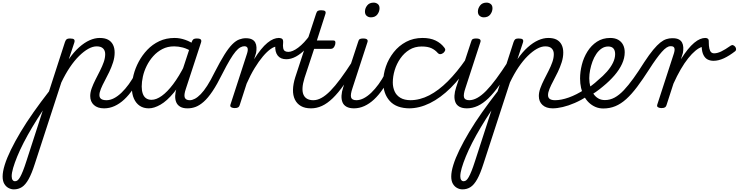

<svg xmlns="http://www.w3.org/2000/svg" viewBox="-293 -808 5625 1462"><path d="M-188 634Q-208 634 -228 623.5Q-248 613 -260.5 591.5Q-273 570 -273 536Q-273 499 -257 447.5Q-241 396 -210 332.5Q-179 269 -136 197Q-93 125 -38 47Q17 -31 80 -112L202 -489Q208 -505 215.5 -510Q223 -515 240 -515Q264 -515 271 -507.5Q278 -500 273 -484L231 -357Q269 -412 309.5 -448Q350 -484 389.5 -501.5Q429 -519 466 -519Q505 -519 529.5 -506Q554 -493 567 -468Q580 -443 580 -408Q580 -371 568 -333.5Q556 -296 539 -260.5Q522 -225 504.5 -192.5Q487 -160 475.5 -132Q464 -104 464 -84Q464 -64 477.5 -54.5Q491 -45 518 -45Q529 -45 534 -35.5Q539 -26 537 -14Q535 -2 525.5 7.5Q516 17 499 17Q450 17 422 -8.5Q394 -34 394 -77Q394 -105 405.5 -136.5Q417 -168 434 -201.5Q451 -235 468.5 -269.5Q486 -304 497 -335.5Q508 -367 508 -396Q508 -423 492 -439Q476 -455 443 -455Q413 -455 379 -436Q345 -417 309 -381.5Q273 -346 239 -295.5Q205 -245 174 -180L-27 437Q-51 513 -75 556Q-99 599 -126 616.5Q-153 634 -188 634ZM-179 572Q-168 572 -159 565Q-150 558 -140 540.5Q-130 523 -118 493Q-106 463 -91 416L33 33Q-10 98 -47 160Q-84 222 -113 278.5Q-142 335 -162 384Q-182 433 -193 471Q-204 509 -204 534Q-204 553 -197 562.5Q-190 572 -179 572Z M500 17Q487 17 481.5 7.5Q476 -2 478 -14Q480 -26 490 -35.5Q500 -45 518 -45Q546 -45 575 -60Q604 -75 632.5 -102.5Q661 -130 688 -167Q715 -204 738 -249Q744 -261 755 -260.5Q766 -260 773.5 -251.5Q781 -243 777 -231Q750 -174 719 -128.5Q688 -83 653 -50.5Q618 -18 579.5 -0.5Q541 17 500 17Z M840 17Q800 17 771.5 -2Q743 -21 727 -56.5Q711 -92 711 -141Q711 -186 724 -237.5Q737 -289 763.5 -338.5Q790 -388 829 -429Q868 -470 920 -494.5Q972 -519 1037 -519Q1077 -519 1118 -504.5Q1159 -490 1191 -466L1177 -410Q1134 -437 1099.5 -446Q1065 -455 1033 -455Q983 -455 943.5 -434.5Q904 -414 874 -380.5Q844 -347 824 -306.5Q804 -266 795 -225Q786 -184 786 -149Q786 -119 794 -95.5Q802 -72 819 -60Q836 -48 861 -48Q897 -48 939 -78Q981 -108 1025.5 -167Q1070 -226 1114 -313L1135 -273Q1084 -167 1031 -103Q978 -39 929 -11Q880 17 840 17ZM1134 17Q1100 17 1079 4.5Q1058 -8 1049 -29.5Q1040 -51 1041 -78.5Q1042 -106 1052 -139L1167 -489Q1173 -505 1181 -510Q1189 -515 1205 -515Q1230 -515 1236.5 -506.5Q1243 -498 1237 -482L1123 -134Q1106 -85 1114 -65Q1122 -45 1152 -45Q1164 -45 1169 -35.5Q1174 -26 1172.5 -14Q1171 -2 1161.5 7.5Q1152 17 1134 17Z M1136 17Q1125 17 1121.5 7.5Q1118 -2 1121 -14Q1124 -26 1132.5 -35.5Q1141 -45 1153 -45Q1170 -45 1191 -56Q1212 -67 1235.5 -91Q1259 -115 1285 -155.5Q1311 -196 1340 -255Q1383 -339 1415.5 -391Q1448 -443 1475.5 -470.5Q1503 -498 1528.5 -507.5Q1554 -517 1579 -517Q1590 -517 1593 -507.5Q1596 -498 1593 -486Q1590 -474 1583.5 -465Q1577 -456 1568 -456Q1553 -456 1536.5 -447Q1520 -438 1501 -415.5Q1482 -393 1457.5 -352Q1433 -311 1401 -248Q1360 -165 1325 -113Q1290 -61 1258 -33Q1226 -5 1196.5 6Q1167 17 1136 17Z M1493 15Q1479 15 1468 9Q1457 3 1462 -12L1588 -400Q1597 -428 1592 -442Q1587 -456 1567 -456Q1556 -456 1551 -465Q1546 -474 1547.5 -486Q1549 -498 1557.5 -507.5Q1566 -517 1579 -517Q1607 -517 1624.5 -508.5Q1642 -500 1650.5 -484.5Q1659 -469 1660 -448Q1661 -427 1657 -405L1642 -357Q1669 -400 1694 -431Q1719 -462 1743.5 -482Q1768 -502 1789.5 -510.5Q1811 -519 1830 -519Q1845 -519 1851 -509.5Q1857 -500 1854.5 -487Q1852 -474 1842 -464Q1832 -454 1816 -454Q1795 -454 1767.5 -434.5Q1740 -415 1709 -378.5Q1678 -342 1646 -289.5Q1614 -237 1585 -171L1532 -7Q1529 4 1520.5 9.5Q1512 15 1493 15Z M1887 -357Q1843 -357 1821.5 -385Q1800 -413 1803 -462L1825 -519Q1846 -519 1855 -512.5Q1864 -506 1863 -485Q1860 -457 1863.5 -441Q1867 -425 1877 -419Q1887 -413 1903 -413Q1918 -413 1937 -421Q1956 -429 1978 -445.5Q2000 -462 2023 -486.5Q2046 -511 2070 -545Q2076 -554 2085 -550.5Q2094 -547 2098 -537.5Q2102 -528 2095 -515Q2066 -468 2031.5 -432.5Q1997 -397 1960 -377Q1923 -357 1887 -357Z M2075 17Q2029 17 1998.5 -0.5Q1968 -18 1952.5 -50Q1937 -82 1938 -125Q1939 -168 1955 -219L2114 -704Q2119 -720 2127 -725Q2135 -730 2152 -730Q2176 -730 2183 -722.5Q2190 -715 2184 -699L2120 -500H2245Q2256 -500 2259.5 -492.5Q2263 -485 2259 -468Q2254 -452 2246 -444Q2238 -436 2227 -436H2099L2026 -215Q2012 -170 2010.5 -138Q2009 -106 2018.5 -85.5Q2028 -65 2047 -55Q2066 -45 2092 -45Q2104 -45 2109.5 -35.5Q2115 -26 2113 -14Q2111 -2 2101.5 7.5Q2092 17 2075 17Z M2076 17Q2063 17 2057.5 7.5Q2052 -2 2054 -14Q2056 -26 2066 -35.5Q2076 -45 2094 -45Q2123 -45 2155 -62.5Q2187 -80 2222.5 -116Q2258 -152 2299.5 -208Q2341 -264 2390 -340Q2398 -352 2409 -350.5Q2420 -349 2426 -340.5Q2432 -332 2426 -320Q2373 -229 2327.5 -164.5Q2282 -100 2240.5 -60Q2199 -20 2158.5 -1.5Q2118 17 2076 17Z M2403 17Q2368 17 2346 5Q2324 -7 2315 -29Q2306 -51 2307.5 -80Q2309 -109 2320 -142L2434 -489Q2438 -505 2446 -510Q2454 -515 2471 -515Q2495 -515 2502.5 -507Q2510 -499 2504 -484L2391 -137Q2374 -87 2380.5 -66Q2387 -45 2421 -45Q2433 -45 2438.5 -35.5Q2444 -26 2442 -14Q2440 -2 2430.5 7.5Q2421 17 2403 17ZM2531 -676Q2513 -676 2499.5 -687Q2486 -698 2486 -720Q2486 -745 2503 -766.5Q2520 -788 2552 -788Q2570 -788 2583.5 -777.5Q2597 -767 2597 -745Q2597 -720 2580.5 -698Q2564 -676 2531 -676Z M2402 17Q2389 17 2383.5 7.5Q2378 -2 2380 -14Q2382 -26 2392 -35.5Q2402 -45 2420 -45Q2448 -45 2477 -60Q2506 -75 2534.5 -102.5Q2563 -130 2590 -167Q2617 -204 2640 -249Q2646 -261 2657 -260.5Q2668 -260 2675.5 -251.5Q2683 -243 2679 -231Q2652 -174 2621 -128.5Q2590 -83 2555 -50.5Q2520 -18 2481.5 -0.5Q2443 17 2402 17Z M2828 17Q2726 17 2675.5 -38.5Q2625 -94 2625 -183Q2625 -243 2645.5 -302Q2666 -361 2705 -410.5Q2744 -460 2799.5 -489.5Q2855 -519 2925 -519Q2983 -519 3023.5 -499.5Q3064 -480 3089 -447Q3100 -434 3096.5 -424Q3093 -414 3083 -405Q3071 -396 3060 -395.5Q3049 -395 3039 -406Q3020 -428 2992 -441Q2964 -454 2918 -454Q2865 -454 2824.5 -429Q2784 -404 2755.5 -363Q2727 -322 2712.5 -274Q2698 -226 2698 -180Q2698 -144 2711.5 -113Q2725 -82 2755.5 -63.5Q2786 -45 2836 -45Q2848 -45 2853 -36Q2858 -27 2856.5 -14.5Q2855 -2 2847.5 7.5Q2840 17 2828 17Z M2821 17Q2806 17 2799.5 7.5Q2793 -2 2794 -14.5Q2795 -27 2804 -36Q2813 -45 2830 -45Q2904 -45 2975.5 -82Q3047 -119 3117 -189Q3187 -259 3256 -359Q3262 -366 3272.5 -361.5Q3283 -357 3289.5 -348.5Q3296 -340 3289 -331Q3218 -217 3139.5 -139.5Q3061 -62 2980.5 -22.5Q2900 17 2821 17Z M3263 17Q3228 17 3206 5Q3184 -7 3175 -29Q3166 -51 3167.5 -80Q3169 -109 3180 -142L3294 -489Q3298 -505 3306 -510Q3314 -515 3331 -515Q3355 -515 3362.5 -507Q3370 -499 3364 -484L3251 -137Q3234 -87 3240.5 -66Q3247 -45 3281 -45Q3293 -45 3298.5 -35.5Q3304 -26 3302 -14Q3300 -2 3290.5 7.5Q3281 17 3263 17ZM3391 -676Q3373 -676 3359.5 -687Q3346 -698 3346 -720Q3346 -745 3363 -766.5Q3380 -788 3412 -788Q3430 -788 3443.5 -777.5Q3457 -767 3457 -745Q3457 -720 3440.5 -698Q3424 -676 3391 -676Z M3262 17Q3249 17 3243.5 7.5Q3238 -2 3240 -14Q3242 -26 3252 -35.5Q3262 -45 3280 -45Q3309 -45 3341 -62.5Q3373 -80 3408.5 -116Q3444 -152 3485.5 -208Q3527 -264 3576 -340Q3584 -352 3595 -350.5Q3606 -349 3612 -340.5Q3618 -332 3612 -320Q3559 -229 3513.5 -164.5Q3468 -100 3426.5 -60Q3385 -20 3344.5 -1.5Q3304 17 3262 17Z M3228 634Q3208 634 3188 623.5Q3168 613 3155.5 591.5Q3143 570 3143 536Q3143 499 3159 447.5Q3175 396 3206 332.5Q3237 269 3280 197Q3323 125 3378 47Q3433 -31 3496 -112L3618 -489Q3624 -505 3631.5 -510Q3639 -515 3656 -515Q3680 -515 3687 -507.5Q3694 -500 3689 -484L3647 -357Q3685 -412 3725.5 -448Q3766 -484 3805.5 -501.5Q3845 -519 3882 -519Q3921 -519 3945.5 -506Q3970 -493 3983 -468Q3996 -443 3996 -408Q3996 -371 3984 -333.5Q3972 -296 3955 -260.5Q3938 -225 3920.5 -192.5Q3903 -160 3891.5 -132Q3880 -104 3880 -84Q3880 -64 3893.5 -54.5Q3907 -45 3934 -45Q3945 -45 3950 -35.5Q3955 -26 3953 -14Q3951 -2 3941.5 7.5Q3932 17 3915 17Q3866 17 3838 -8.5Q3810 -34 3810 -77Q3810 -105 3821.5 -136.5Q3833 -168 3850 -201.5Q3867 -235 3884.5 -269.5Q3902 -304 3913 -335.5Q3924 -367 3924 -396Q3924 -423 3908 -439Q3892 -455 3859 -455Q3829 -455 3795 -436Q3761 -417 3725 -381.5Q3689 -346 3655 -295.5Q3621 -245 3590 -180L3389 437Q3365 513 3341 556Q3317 599 3290 616.5Q3263 634 3228 634ZM3237 572Q3248 572 3257 565Q3266 558 3276 540.5Q3286 523 3298 493Q3310 463 3325 416L3449 33Q3406 98 3369 160Q3332 222 3303 278.5Q3274 335 3254 384Q3234 433 3223 471Q3212 509 3212 534Q3212 553 3219 562.5Q3226 572 3237 572Z M3915 17Q3900 17 3895 7.5Q3890 -2 3893.5 -14Q3897 -26 3908 -35.5Q3919 -45 3934 -45Q3980 -45 4038 -65.5Q4096 -86 4159 -127Q4168 -133 4176.5 -129Q4185 -125 4190 -115Q4195 -105 4194 -94.5Q4193 -84 4184 -78Q4132 -45 4083.5 -24Q4035 -3 3992 7Q3949 17 3915 17Z M4157 -121Q4185 -137 4211.5 -156.5Q4238 -176 4261 -198Q4299 -229 4328.5 -262.5Q4358 -296 4374.5 -330Q4391 -364 4391 -396Q4391 -424 4378 -439Q4365 -454 4338 -454Q4326 -454 4320.5 -464Q4315 -474 4316.5 -487Q4318 -500 4327 -509.5Q4336 -519 4353 -519Q4390 -519 4414.5 -505Q4439 -491 4451.5 -466.5Q4464 -442 4464 -410Q4464 -366 4443.5 -321.5Q4423 -277 4386 -234Q4349 -191 4300 -151Q4273 -128 4243.5 -107.5Q4214 -87 4183 -68Z M4301 18Q4268 18 4240.5 6Q4213 -6 4191 -27Q4169 -48 4154 -76.5Q4139 -105 4131.5 -139Q4124 -173 4124 -210Q4124 -261 4137.5 -315Q4151 -369 4180 -415.5Q4209 -462 4252.5 -490.5Q4296 -519 4354 -519Q4364 -519 4368.5 -509.5Q4373 -500 4370.5 -487Q4368 -474 4359.5 -464Q4351 -454 4338 -454Q4311 -454 4288 -438.5Q4265 -423 4247.5 -397Q4230 -371 4218.5 -339.5Q4207 -308 4200.5 -275Q4194 -242 4194 -212Q4194 -179 4202 -148.5Q4210 -118 4225 -95Q4240 -72 4262 -59Q4284 -46 4313 -46Q4352 -46 4387 -65Q4422 -84 4457 -121Q4492 -158 4530.5 -211.5Q4569 -265 4613 -335Q4651 -393 4681 -429Q4711 -465 4735 -484Q4759 -503 4781 -510Q4803 -517 4824 -517Q4836 -517 4840.5 -507.5Q4845 -498 4843 -486Q4841 -474 4833 -465Q4825 -456 4811 -456Q4798 -456 4782 -445.5Q4766 -435 4746.5 -413Q4727 -391 4703 -358Q4679 -325 4651 -281Q4601 -203 4558.5 -146.5Q4516 -90 4475.5 -53.5Q4435 -17 4392.5 0.5Q4350 18 4301 18Z M4743 15Q4729 15 4718 9Q4707 3 4712 -12L4838 -400Q4847 -428 4842 -442Q4837 -456 4818 -456Q4806 -456 4801 -465Q4796 -474 4798 -486Q4800 -498 4808 -507.5Q4816 -517 4830 -517Q4857 -517 4874.5 -508.5Q4892 -500 4900.5 -484Q4909 -468 4910 -447.5Q4911 -427 4907 -405L4892 -357Q4919 -400 4944 -431Q4969 -462 4993 -482Q5017 -502 5038 -510.5Q5059 -519 5077 -519Q5090 -519 5097.5 -513Q5105 -507 5104 -488Q5104 -458 5108.5 -438.5Q5113 -419 5122 -410.5Q5131 -402 5145 -402Q5169 -402 5198.5 -416Q5228 -430 5272 -461Q5281 -467 5290 -463.5Q5299 -460 5305.5 -451.5Q5312 -443 5312 -433Q5312 -423 5305 -418Q5260 -383 5219 -364Q5178 -345 5140 -345Q5116 -345 5096.5 -354.5Q5077 -364 5064.5 -387.5Q5052 -411 5050 -450Q5028 -443 5002 -421.5Q4976 -400 4947.5 -364.5Q4919 -329 4890.5 -280Q4862 -231 4835 -171L4782 -7Q4779 4 4770.5 9.5Q4762 15 4743 15Z"/></svg>

Font: Playwrite CU Light
Style: Regular
Weight: 300
Designer: Veronika Burian, José Scaglione
Foundry: TypeTogether
Version: Version 1.002